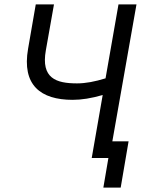

<svg xmlns="http://www.w3.org/2000/svg" viewBox="-20 -720 670 875"><path d="M311 -265C352 -265 396 -272 448 -287L398 0H474L451 135H530L566 -76H492L602 -700H520L461 -363C412 -348 371 -340 331 -340C236 -340 166 -363 189 -491L226 -700H143L108 -498C79 -332 165 -265 311 -265Z"/></svg>

Font: Fixel Text 20240404
Style: Italic
Weight: 400
Width: 4
Italic angle: -10°
Designer: AlfaBravo + MacPaw
Foundry: Kyrylo Tkachov, Marchela Mozhyna, Serhii Makarenko, Maria Weinstein, Zakhar Kryvoshyya
Version: Version 1.211;Glyphs 3.2 (3225)